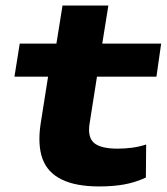

<svg xmlns="http://www.w3.org/2000/svg" viewBox="-20 -660 600 691"><path d="M337 11Q253 11 202 -14Q151 -39 133 -88.5Q115 -138 126 -213L153 -384H32L51 -503H183L205 -640H370L348 -503H560L543 -384H329L303 -219Q294 -168 317.5 -146.5Q341 -125 404 -125Q430 -125 456 -128.5Q482 -132 506 -140L505 -21Q466 -3 426 4Q386 11 337 11Z"/></svg>

Font: Nunito Sans 7pt Expanded ExtraBold
Style: Italic
Weight: 800
Width: 7
Italic angle: -9°
Designer: Vernon Adams
Foundry: Vernon Adams
Version: Version 3.101;gftools[0.9.27]